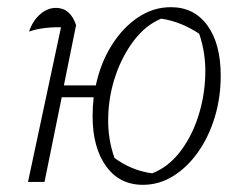

<svg xmlns="http://www.w3.org/2000/svg" viewBox="-20 -507 681 535"><path d="M58 0 150 -431Q98 -432 61 -419Q71 -449 91.5 -467Q112 -485 136 -485Q176 -485 192 -437L158 -269H247Q260 -331 291 -380.5Q322 -430 364.5 -458.5Q407 -487 456 -487Q521 -487 558 -436Q595 -385 595 -296Q595 -234 578 -179Q561 -124 531 -82Q501 -40 462 -16Q423 8 378 8Q313 8 275.5 -44Q238 -96 238 -184Q238 -210 241 -236H152L104 0ZM404 -24Q448 -41 480.5 -82.5Q513 -124 531.5 -180Q550 -236 552 -297Q554 -358 535 -413Q484 -447 429 -455Q386 -437 353.5 -394.5Q321 -352 302 -296.5Q283 -241 281.5 -180.5Q280 -120 299 -67Q346 -32 404 -24Z"/></svg>

Font: Piazzolla ExtraLight
Style: Italic
Weight: 200
Italic angle: -11.3°
Designer: Juan Pablo del Peral
Foundry: Huerta Tipografica
Version: Version 1.330